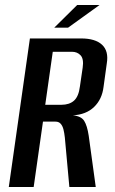

<svg xmlns="http://www.w3.org/2000/svg" viewBox="-20 -744 457 764"><path d="M15 0 99 -591H303Q359 -591 386 -566Q413 -541 405 -492L392 -398Q386 -349 354.5 -318.5Q323 -288 270 -285Q303 -282 315 -263Q327 -244 333 -204L361 0H256L238 -197Q236 -215 232.5 -229Q229 -243 221.5 -251.5Q214 -260 201 -260H151L114 0ZM160 -327H224Q256 -327 274.5 -343.5Q293 -360 298 -400L309 -475Q314 -509 301 -523.5Q288 -538 266 -538H190ZM196 -634 287 -724H376L251 -634Z"/></svg>

Font: Alumni Sans SemiBold
Style: Italic
Weight: 600
Italic angle: -8°
Version: Version 1.016